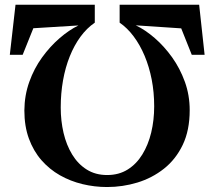

<svg xmlns="http://www.w3.org/2000/svg" viewBox="-20 -772 884 792"><path d="M801.5 -752.5 824 -546H771L727.5 -655L540 -667.5Q579 -649 618 -615.2Q657 -581.5 689.8 -535.8Q722.5 -490 742.5 -434.8Q762.5 -379.5 762.5 -317.5Q762.5 -234.5 733.8 -174.5Q705 -114.5 656.2 -76Q607.5 -37.5 546.8 -19Q486 -0.5 421.5 -0.5Q370 -0.5 320.2 -12.5Q270.5 -24.5 227.2 -49Q184 -73.5 151 -111.2Q118 -149 99.2 -200.2Q80.5 -251.5 80.5 -316.5Q81 -379 100.8 -434.2Q120.5 -489.5 153.5 -535Q186.5 -580.5 225.5 -614.2Q264.5 -648 303.5 -667L117.5 -655.5L73.5 -546H20.5L44 -752.5H371V-678.5Q338 -656 312 -620.5Q286 -585 267.8 -539.5Q249.5 -494 240 -440.5Q230.5 -387 230.5 -328.5Q230.5 -273.5 242.2 -223.5Q254 -173.5 277.8 -134.5Q301.5 -95.5 337.5 -72.8Q373.5 -50 422 -50Q470.5 -50 506.8 -72.8Q543 -95.5 567.2 -135Q591.5 -174.5 603.8 -225.5Q616 -276.5 616 -333.5Q616 -391 605.8 -443.8Q595.5 -496.5 576.5 -541.8Q557.5 -587 531.2 -622Q505 -657 473.5 -678.5V-752.5Z"/></svg>

Font: Merriweather 72pt
Style: Bold
Weight: 700
Version: Version 2.100